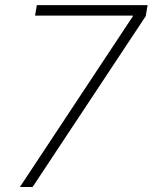

<svg xmlns="http://www.w3.org/2000/svg" viewBox="-20 -748 610 768"><path d="M59.6 0 511.2 -682.6 511.7 -685.5H120.1L127.4 -727.5H570.3L563 -683.6L110.4 0Z"/></svg>

Font: Inter 18pt ExtraLight
Style: Italic
Weight: 250
Italic angle: -9.3988°
Designer: Rasmus Andersson
Foundry: rsms
Version: Version 4.001;git-66647c0bb